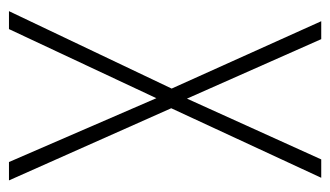

<svg xmlns="http://www.w3.org/2000/svg" viewBox="-178 -576 754 439"><g transform="rotate(90 199.5 -357.0)"><path d="M393 0H351L205 -337L47 0H6L183 -372L29 -714H70L206 -407L345 -714H387L228 -371Z"/></g></svg>

Font: Noto Sans Sinhala Condensed ExtraLight
Style: Regular
Weight: 200
Width: 3
Designer: Jelle Bosma - Monotype Design Team
Foundry: Monotype Imaging Inc.
Version: Version 2.006; ttfautohint (v1.8.4.7-5d5b)